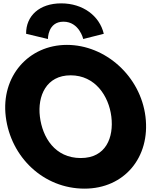

<svg xmlns="http://www.w3.org/2000/svg" viewBox="-20 -1107 1001 1142"><path d="M14.3 -413C43.9 -172 238.8 15 482.8 15C719.8 15 874.9 -172 845.3 -413C815.7 -654 606.9 -840 377.9 -840C150.9 -840 -15.3 -654 14.3 -413ZM217.3 -413C202.2 -536 255.1 -659 400.1 -659C546.1 -659 627.2 -536 642.3 -413C657.4 -290 610.5 -167 460.5 -167C306.5 -167 232.4 -290 217.3 -413ZM265.1 -875C265.1 -875 263.4 -978 357.4 -978C451.4 -978 475.1 -875 475.1 -875L597.3 -906C572.1 -1013 473 -1087 344 -1087C215 -1087 134.1 -1013 135.3 -906Z"/></svg>

Font: Hussar
Style: BdOpOblOne
Weight: 700
Foundry: Cannot Into Space Fonts
Version: Version 2.00